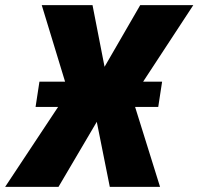

<svg xmlns="http://www.w3.org/2000/svg" viewBox="-61 -725 770 745"><path d="M-41 0 222 -397 219 -318 101 -705H298L348 -449H335L483 -705H689L436 -319L437 -394L560 0H365L312 -265H322L166 0ZM77 -310 92 -408H568L553 -310Z"/></svg>

Font: Nunito Sans 7pt Condensed Black
Style: Italic
Weight: 900
Width: 3
Italic angle: -9°
Designer: Vernon Adams
Foundry: Vernon Adams
Version: Version 3.101;gftools[0.9.27]